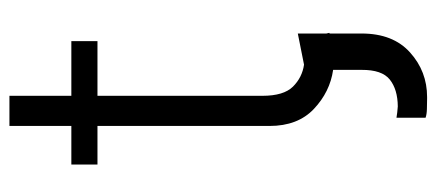

<svg xmlns="http://www.w3.org/2000/svg" viewBox="-278 -438 921 405"><g transform="rotate(-90 182.5 -235.5)"><path d="M298.3 -545.5V-490.4H182.9V-142.4Q182.9 -97.7 202.2 -78.1Q221.6 -58.6 248.6 -54.7L314.3 -67.8V-7.5L315.7 -1.4Q315 -1.1 314.3 -0.7V66.8Q314.3 133.2 274.3 169Q234.4 204.9 180.4 204.9Q179 204.9 176.5 204.9Q165.8 204.9 154.8 204.5Q143.8 204.2 136.7 201.7V140.3Q141.3 141 147.7 141.9Q154.1 142.8 160.5 143.1Q196.4 142.8 217.2 126.2Q237.9 109.7 237.6 66.8V6.7Q191.1 0 155.2 -33.9Q119.3 -67.8 119.3 -127.5V-490.4H38V-545.5H119.3V-676.1H182.9V-545.5Z"/></g></svg>

Font: Inter UI Light
Style: Regular
Weight: 300
Designer: Rasmus Andersson
Foundry: rsms
Version: 3.2;8d6f07862